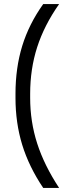

<svg xmlns="http://www.w3.org/2000/svg" viewBox="-20 -720 346 942"><path d="M56 -240V-260Q56 -387 89 -494.5Q122 -602 192 -700H270Q197 -596 162.5 -489Q128 -382 128 -260V-240Q128 -123 162.5 -16Q197 91 270 202H192Q122 98 89 -9.5Q56 -117 56 -240Z"/></svg>

Font: Stavian Regular
Style: Regular
Weight: 400
Version: Version 1.000; ttfautohint (v1.6)